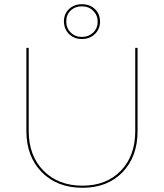

<svg xmlns="http://www.w3.org/2000/svg" viewBox="-20 -885 777 910"><path d="M283 -784Q283 -819 307 -842Q331 -865 368 -865Q406 -865 430 -842Q454 -819 454 -782Q454 -747 429.5 -723.5Q405 -700 368 -700Q331 -700 307 -724Q283 -748 283 -784ZM294 -784Q294 -752 315 -731Q336 -710 368 -710Q400 -710 421.5 -730.5Q443 -751 443 -782Q443 -813 421.5 -834Q400 -855 368 -855Q336 -855 315 -835Q294 -815 294 -784ZM371 5Q251 5 178 -69Q105 -143 105 -265V-658H116V-265Q116 -147 186 -76Q256 -5 371 -5Q484 -5 552.5 -75.5Q621 -146 621 -264V-658H632V-264Q632 -142 560.5 -68.5Q489 5 371 5Z"/></svg>

Font: EauTest Hairline
Style: Regular
Weight: 250
Designer: Christian Thalmann (Catharsis Fonts)
Version: Version 0.001;PS 000.001;hotconv 1.0.88;makeotf.lib2.5.64775